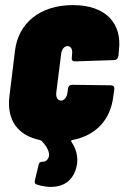

<svg xmlns="http://www.w3.org/2000/svg" viewBox="-20 -548 489 754"><path d="M445 -328 447 -350C460 -456 396 -528 266 -528C136 -528 52 -456 39 -350L17 -170C6 -77 49 -16 137 2C139 3 141 4 143 5C167 30 177 53 171 70C166 82 158 87 149 87C140 87 134 89 132 98L117 160C115 169 117 175 126 177C161 189 247 202 276 122C290 84 285 45 260 8C258 5 260 3 264 2C356 -16 414 -76 425 -170L429 -198C430 -207 425 -213 416 -213L263 -215C254 -215 248 -209 247 -200L245 -185C243 -166 232 -153 220 -153C206 -153 199 -166 201 -185L220 -335C222 -354 232 -367 246 -367C258 -367 266 -354 263 -335L262 -321C260 -312 266 -307 274 -307L428 -312C437 -312 444 -319 445 -328Z"/></svg>

Font: Barlow Condensed Black
Style: Italic
Weight: 900
Width: 3
Italic angle: -7°
Designer: Jeremy Tribby
Foundry: Tribby Type
Version: Version 1.422;hotconv 1.0.109;makeotfexe 2.5.65596